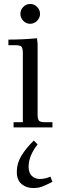

<svg xmlns="http://www.w3.org/2000/svg" viewBox="-20 -637 301 960"><path d="M22 -411.1V-439Q94.7 -439 165 -445.8L168 -418V-65.9Q168 -41 175 -33.4Q182.1 -25.9 207 -25.9H242.2V0H47.9V-25.9H94.2V-371.1Q94.2 -396 87.2 -403.6Q80.1 -411.1 55.2 -411.1ZM64 222.2Q64 179.7 86.9 141.8Q109.9 104 148.9 65.9L168 85Q123 142.1 123 196.8Q123 226.6 138.9 242.2Q154.8 257.8 179.2 257.8Q206.1 257.8 231.9 246.1L242.2 272Q206.5 290.5 188.2 296.9Q169.9 303.2 145 303.2Q111.8 303.2 87.9 283.2Q64 263.2 64 222.2ZM96.4 -533Q82 -547.9 82 -567.9Q82 -587.9 96.4 -602.5Q110.8 -617.2 130.9 -617.2Q150.9 -617.2 165.5 -602.5Q180.2 -587.9 180.2 -567.9Q180.2 -547.9 165.5 -533Q150.9 -518.1 130.9 -518.1Q110.8 -518.1 96.4 -533Z"/></svg>

Font: Dihjauti S
Style: Regular
Weight: 400
Designer: T. Christopher White
Version: Version 3.0.0